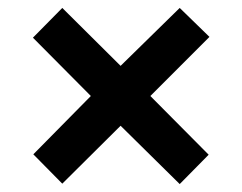

<svg xmlns="http://www.w3.org/2000/svg" viewBox="-20 -566 610 484"><path d="M284 -249 137 -103 64 -177 209 -324 63 -471 137 -546 284 -400 433 -546 508 -473 359 -324 506 -176 433 -102Z"/></svg>

Font: Noto Sans Devanagari
Style: Bold
Weight: 700
Version: Version 2.003